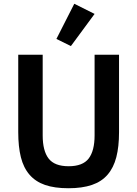

<svg xmlns="http://www.w3.org/2000/svg" viewBox="-20 -989 730 1021"><path d="M207 -698V-269Q207 -187 238.5 -146Q270 -105 345 -105Q420 -105 451.5 -146Q483 -187 483 -269V-698H613V-286Q613 -209 598.5 -153Q584 -97 552 -60Q520 -23 468.5 -5.5Q417 12 344 12Q270 12 219.5 -5.5Q169 -23 137 -60Q105 -97 91 -153Q77 -209 77 -286V-698ZM357 -744 280 -782 375 -969 483 -915Z"/></svg>

Font: IBM Plex Sans Arabic SmBld
Style: Regular
Weight: 600
Designer: Mike Abbink, Paul van der Laan, Pieter van Rosmalen, Wael Morcos, Khajak Apelian
Foundry: Bold Monday
Version: Version 1.005